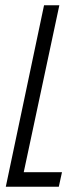

<svg xmlns="http://www.w3.org/2000/svg" viewBox="-20 -708 292 728"><path d="M2 0 147 -688H205L70 -55H215L203 0Z"/></svg>

Font: Saira UltraCondensed
Style: Italic
Weight: 400
Width: 1
Italic angle: -12°
Designer: Hector Gatti with collaboration of the Omnibus-Type team
Foundry: Omnibus-Type
Version: Version 1.101